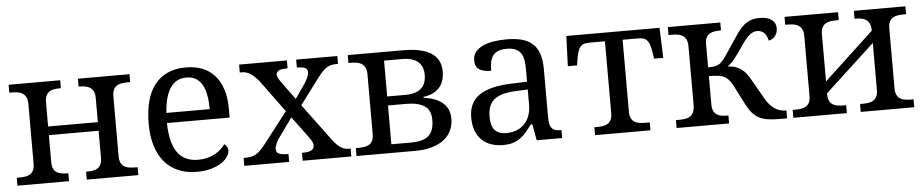

<svg xmlns="http://www.w3.org/2000/svg" viewBox="-37 -776 4883 1016"><g transform="rotate(-5 2405.0 -268.0)"><path d="M665 -536.1V-494.1H651.9Q635.3 -494.1 620.4 -491.9Q605.5 -489.7 594.2 -482.7Q583 -475.6 576.4 -462.2Q569.8 -448.7 569.8 -426.8V-108.9Q569.8 -86.9 576.4 -73.5Q583 -60.1 594.2 -53.2Q605.5 -46.4 620.4 -44.2Q635.3 -42 651.9 -42H665V0H391.1V-42H394Q410.6 -42 425.5 -44.2Q440.4 -46.4 451.7 -53.2Q462.9 -60.1 469.5 -73.5Q476.1 -86.9 476.1 -108.9V-252H211.9V-108.9Q211.9 -86.9 218.5 -73.5Q225.1 -60.1 236.3 -53.2Q247.6 -46.4 262.5 -44.2Q277.3 -42 293.9 -42H296.9V0H22.9V-42H36.1Q52.7 -42 67.6 -44.2Q82.5 -46.4 93.8 -53.2Q105 -60.1 111.6 -73.5Q118.2 -86.9 118.2 -108.9V-425.8Q118.2 -447.8 111.6 -461.2Q105 -474.6 93.8 -481.9Q82.5 -489.3 67.6 -491.7Q52.7 -494.1 36.1 -494.1H22.9V-536.1H296.9V-494.1H293.9Q277.3 -494.1 262.5 -491.9Q247.6 -489.7 236.3 -482.7Q225.1 -475.6 218.5 -462.2Q211.9 -448.7 211.9 -426.8V-297.9H476.1V-425.8Q476.1 -447.8 469.5 -461.2Q462.9 -474.6 451.7 -481.9Q440.4 -489.3 425.5 -491.7Q410.6 -494.1 394 -494.1H391.1V-536.1Z M962.9 -492.2Q907.2 -492.2 877.2 -447Q847.2 -401.9 841.8 -314.9H1071.8Q1071.8 -354.5 1065.9 -387.2Q1060.1 -419.9 1047.4 -443.4Q1034.7 -466.8 1013.9 -479.5Q993.2 -492.2 962.9 -492.2ZM975.1 9.8Q920.9 9.8 877.7 -8.5Q834.5 -26.9 804.7 -62Q774.9 -97.2 759 -148.2Q743.2 -199.2 743.2 -264.2Q743.2 -404.3 800.8 -475.1Q858.4 -545.9 964.8 -545.9Q1013.2 -545.9 1051.8 -530.8Q1090.3 -515.6 1117.2 -485.6Q1144 -455.6 1158.4 -410.9Q1172.9 -366.2 1172.9 -307.1V-261.2H839.8Q840.8 -206.5 850.8 -167.2Q860.8 -127.9 879.6 -102.5Q898.4 -77.1 925.8 -65.2Q953.1 -53.2 988.8 -53.2Q1014.6 -53.2 1036.9 -59.1Q1059.1 -64.9 1077.1 -74.7Q1095.2 -84.5 1109.1 -96.9Q1123 -109.4 1131.8 -123Q1138.7 -120.1 1144.8 -110.8Q1150.9 -101.6 1150.9 -88.9Q1150.9 -73.7 1140.1 -56.4Q1129.4 -39.1 1107.4 -24.4Q1085.4 -9.8 1052.5 0Q1019.5 9.8 975.1 9.8Z M1606.9 -464.8Q1606.9 -482.9 1591.6 -488.5Q1576.2 -494.1 1553.2 -494.1H1550.3V-536.1H1769V-494.1H1760.3Q1745.6 -494.1 1733.6 -491.7Q1721.7 -489.3 1710.2 -482.4Q1698.7 -475.6 1686.5 -462.9Q1674.3 -450.2 1659.2 -430.2L1556.2 -293L1703.1 -95.2Q1725.1 -65.9 1744.9 -54Q1764.6 -42 1783.2 -42H1796.4V0H1538.1V-42H1543Q1603 -42 1603 -75.2Q1603 -80.6 1601.6 -86.2Q1600.1 -91.8 1595.7 -99.4Q1591.3 -106.9 1584 -117.7Q1576.7 -128.4 1564.9 -144L1498 -233.9L1428.2 -136.2Q1423.8 -130.4 1418.9 -122.6Q1414.1 -114.7 1410.2 -106.4Q1406.2 -98.1 1403.8 -89.6Q1401.4 -81.1 1401.4 -73.2Q1401.4 -56.2 1415.5 -49.1Q1429.7 -42 1463.4 -42H1466.3V0H1228V-42H1237.3Q1255.4 -42 1269 -44.9Q1282.7 -47.9 1294.9 -55.2Q1307.1 -62.5 1319.3 -75Q1331.5 -87.4 1346.2 -106L1472.2 -269L1346.2 -440.9Q1324.2 -466.8 1303.5 -480.5Q1282.7 -494.1 1260.3 -494.1H1247.1V-536.1H1501V-494.1H1498Q1481 -494.1 1469.7 -491.9Q1458.5 -489.7 1452.1 -485.6Q1445.8 -481.4 1443.4 -476.1Q1440.9 -470.7 1440.9 -464.8Q1440.9 -454.6 1447 -444.6Q1453.1 -434.6 1464.4 -418.9L1530.3 -329.1L1582 -403.8Q1593.3 -420.9 1600.1 -436Q1606.9 -451.2 1606.9 -464.8Z M1824.2 -536.1H2115.2Q2220.2 -536.1 2268.8 -502.9Q2317.4 -469.7 2317.4 -407.2Q2317.4 -377.4 2309.3 -355.2Q2301.3 -333 2286.4 -317.6Q2271.5 -302.2 2250.7 -293.2Q2230 -284.2 2204.1 -280.8V-275.9Q2235.8 -272 2261 -262.7Q2286.1 -253.4 2304.2 -238.5Q2322.3 -223.6 2331.8 -202.4Q2341.3 -181.2 2341.3 -152.8Q2341.3 -120.1 2328.6 -92Q2315.9 -64 2290.3 -43.5Q2264.6 -22.9 2225.8 -11.5Q2187 0 2134.3 0H1824.2V-42H1837.4Q1854 -42 1868.9 -44.2Q1883.8 -46.4 1895 -53.2Q1906.2 -60.1 1912.8 -73.5Q1919.4 -86.9 1919.4 -108.9V-425.8Q1919.4 -447.8 1912.8 -461.2Q1906.2 -474.6 1895 -481.9Q1883.8 -489.3 1868.9 -491.7Q1854 -494.1 1837.4 -494.1H1824.2ZM2115.2 -45.9Q2148.4 -45.9 2172.1 -52Q2195.8 -58.1 2210.9 -71.3Q2226.1 -84.5 2233.2 -105.5Q2240.2 -126.5 2240.2 -155.8Q2240.2 -208.5 2206.3 -230.2Q2172.4 -252 2109.4 -252H2013.2V-45.9ZM2013.2 -490.2V-299.8H2110.4Q2140.6 -299.8 2161.9 -306.9Q2183.1 -314 2196.3 -326.9Q2209.5 -339.8 2215.3 -357.7Q2221.2 -375.5 2221.2 -397Q2221.2 -416.5 2215.3 -433.6Q2209.5 -450.7 2196.5 -463.1Q2183.6 -475.6 2162.4 -482.9Q2141.1 -490.2 2110.4 -490.2Z M2543.5 -145Q2543.5 -98.1 2563.2 -75Q2583 -51.8 2624.5 -51.8Q2654.8 -51.8 2679.4 -61.5Q2704.1 -71.3 2721.4 -89.4Q2738.8 -107.4 2748 -133.3Q2757.3 -159.2 2757.3 -190.9V-272L2693.4 -269Q2650.9 -267.1 2622.3 -258.5Q2593.8 -250 2576.2 -234.6Q2558.6 -219.2 2551 -196.8Q2543.5 -174.3 2543.5 -145ZM2664.6 -496.1Q2635.7 -496.1 2617.9 -488Q2600.1 -480 2590.1 -465.3Q2580.1 -450.7 2576.7 -430.7Q2573.2 -410.6 2573.2 -387.2Q2531.7 -387.2 2510 -401.4Q2488.3 -415.5 2488.3 -450.2Q2488.3 -476.1 2502.4 -494.1Q2516.6 -512.2 2541.3 -523.7Q2565.9 -535.2 2598.6 -540.5Q2631.3 -545.9 2668.5 -545.9Q2714.4 -545.9 2748.5 -536.9Q2782.7 -527.8 2805.7 -507.3Q2828.6 -486.8 2840.1 -453.9Q2851.6 -420.9 2851.6 -373V-113.8Q2851.6 -92.8 2855 -79.1Q2858.4 -65.4 2865.7 -57.1Q2873 -48.8 2885 -45.4Q2897 -42 2913.6 -42H2916.5V0H2781.2L2765.6 -85.9H2757.3Q2741.7 -64.9 2727.1 -47.4Q2712.4 -29.8 2694.8 -17.1Q2677.2 -4.4 2655 2.7Q2632.8 9.8 2601.6 9.8Q2568.4 9.8 2539.8 0.2Q2511.2 -9.3 2490.5 -29.1Q2469.7 -48.8 2458 -78.9Q2446.3 -108.9 2446.3 -149.9Q2446.3 -229.5 2502.9 -268.1Q2559.6 -306.6 2674.3 -310.1L2757.3 -313V-373Q2757.3 -399.9 2754.4 -422.6Q2751.5 -445.3 2741.7 -461.7Q2731.9 -478 2713.6 -487.1Q2695.3 -496.1 2664.6 -496.1Z M3480.5 -536.1 3486.3 -376H3437.5L3432.6 -409.2Q3428.7 -432.6 3423.8 -448.2Q3418.9 -463.9 3411.1 -473.1Q3403.3 -482.4 3391.6 -486.3Q3379.9 -490.2 3362.3 -490.2H3280.3V-108.9Q3280.3 -86.9 3286.9 -73.5Q3293.5 -60.1 3304.7 -53.2Q3315.9 -46.4 3330.8 -44.2Q3345.7 -42 3362.3 -42H3385.3V0H3091.3V-42H3104.5Q3121.1 -42 3136 -44.2Q3150.9 -46.4 3162.1 -53.2Q3173.3 -60.1 3179.9 -73.5Q3186.5 -86.9 3186.5 -108.9V-490.2H3103.5Q3086.4 -490.2 3074.7 -486.3Q3063 -482.4 3055.2 -473.1Q3047.4 -463.9 3042.5 -448.2Q3037.6 -432.6 3033.7 -409.2L3028.3 -376H2979.5L2985.4 -536.1Z M4076.2 0Q4038.1 0 4010.7 -3.9Q3983.4 -7.8 3963.1 -18.3Q3942.9 -28.8 3927.2 -47.1Q3911.6 -65.4 3896.5 -94.2L3847.2 -190.9Q3835.9 -212.9 3825.2 -226.1Q3814.5 -239.3 3800 -246.6Q3785.6 -253.9 3766.1 -256.3Q3746.6 -258.8 3718.3 -258.8V-108.9Q3718.3 -86.9 3724.9 -73.5Q3731.4 -60.1 3742.7 -53.2Q3753.9 -46.4 3768.8 -44.2Q3783.7 -42 3800.3 -42H3803.2V0H3524.4V-42H3542.5Q3559.1 -42 3574.2 -44.4Q3589.4 -46.9 3600.3 -54.4Q3611.3 -62 3617.9 -76.2Q3624.5 -90.3 3624.5 -113.8V-425.8Q3624.5 -447.8 3617.9 -461.2Q3611.3 -474.6 3600.1 -481.9Q3588.9 -489.3 3574 -491.7Q3559.1 -494.1 3542.5 -494.1H3524.4V-536.1H3803.2V-494.1H3800.3Q3784.2 -494.1 3769.3 -491.9Q3754.4 -489.7 3743.2 -483.2Q3731.9 -476.6 3725.1 -464.1Q3718.3 -451.7 3718.3 -431.2V-305.2Q3732.9 -305.2 3743.7 -306.4Q3754.4 -307.6 3762.5 -310.1Q3770.5 -312.5 3777.1 -316.4Q3783.7 -320.3 3789.6 -326.2Q3802.2 -337.9 3819.3 -363.8Q3836.4 -389.6 3862.3 -428.2Q3879.4 -454.6 3894.3 -475.6Q3909.2 -496.6 3925.8 -511.2Q3942.4 -525.9 3962.9 -533.9Q3983.4 -542 4012.2 -542Q4054.7 -542 4076.4 -525.1Q4098.1 -508.3 4098.1 -481Q4098.1 -466.8 4094.2 -456.1Q4090.3 -445.3 4083.7 -437.5Q4077.1 -429.7 4068.4 -424.8Q4059.6 -419.9 4050.3 -418Q4048.3 -429.2 4043.9 -439.5Q4039.6 -449.7 4032.7 -457.3Q4025.9 -464.8 4016.1 -469.5Q4006.3 -474.1 3994.1 -474.1Q3969.7 -474.1 3949.2 -455.3Q3928.7 -436.5 3903.3 -397.9Q3889.6 -377.9 3878.9 -363Q3868.2 -348.1 3858.9 -336.4Q3849.6 -324.7 3840.8 -316.2Q3832 -307.6 3822.3 -300.8Q3845.7 -299.8 3863.3 -293.7Q3880.9 -287.6 3895.3 -276.9Q3909.7 -266.1 3921.4 -250.2Q3933.1 -234.4 3944.3 -213.9L3996.6 -122.1Q4020 -79.6 4047.4 -60.8Q4074.7 -42 4108.4 -42H4111.3V0Z M4786.6 -536.1V-494.1H4773.4Q4756.8 -494.1 4741.9 -491.9Q4727.1 -489.7 4715.8 -482.7Q4704.6 -475.6 4698 -462.2Q4691.4 -448.7 4691.4 -426.8V-108.9Q4691.4 -86.9 4698 -73.5Q4704.6 -60.1 4715.8 -53.2Q4727.1 -46.4 4741.9 -44.2Q4756.8 -42 4773.4 -42H4786.6V0H4502.4V-42H4515.6Q4532.2 -42 4547.1 -44.2Q4562 -46.4 4573.2 -53.2Q4584.5 -60.1 4591.1 -73.5Q4597.7 -86.9 4597.7 -108.9V-357.9L4333.5 -113.8V-108.9Q4333.5 -86.9 4340.1 -73.5Q4346.7 -60.1 4357.9 -53.2Q4369.1 -46.4 4384 -44.2Q4398.9 -42 4415.5 -42H4428.7V0H4144.5V-42H4157.7Q4174.3 -42 4189.2 -44.2Q4204.1 -46.4 4215.3 -53.2Q4226.6 -60.1 4233.2 -73.5Q4239.7 -86.9 4239.7 -108.9V-425.8Q4239.7 -447.8 4233.2 -461.2Q4226.6 -474.6 4215.3 -481.9Q4204.1 -489.3 4189.2 -491.7Q4174.3 -494.1 4157.7 -494.1H4144.5V-536.1H4428.7V-494.1H4415.5Q4398.9 -494.1 4384 -491.9Q4369.1 -489.7 4357.9 -482.7Q4346.7 -475.6 4340.1 -462.2Q4333.5 -448.7 4333.5 -426.8V-176.8L4597.7 -422.9V-425.8Q4597.7 -447.8 4591.1 -461.2Q4584.5 -474.6 4573.2 -481.9Q4562 -489.3 4547.1 -491.7Q4532.2 -494.1 4515.6 -494.1H4512.7V-536.1Z"/></g></svg>

Font: Droid Serif
Style: Regular
Weight: 400
Designer: Monotype Design team
Foundry: Monotype Imaging Inc.
Version: Version 1.03